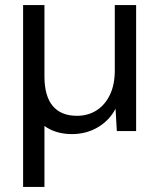

<svg xmlns="http://www.w3.org/2000/svg" viewBox="-20 -516 627 756"><path d="M71 220V-496H155V-215Q155 -138 187.5 -99Q220 -60 283 -60Q326 -60 359.5 -81Q393 -102 412.5 -142Q432 -182 432 -239V-496H516V0H440L435 -88Q411 -42 365.5 -15Q320 12 263 12Q232 12 204.5 4Q177 -4 155 -20V220Z"/></svg>

Font: DM Sans 9pt
Style: Regular
Weight: 400
Designer: Colophon Foundry, Jonny Pinhorn
Foundry: Colophon Foundry
Version: Version 4.004;gftools[0.9.30]